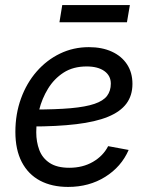

<svg xmlns="http://www.w3.org/2000/svg" viewBox="-20 -736 600 768"><path d="M252.4 11.7Q187.5 11.7 140.1 -13.4Q92.8 -38.6 67.1 -87.9Q41.5 -137.2 41.5 -208.5Q41.5 -280.3 64 -342Q86.4 -403.8 126.7 -450Q167 -496.1 220.2 -521.7Q273.4 -547.4 335.4 -547.4Q388.2 -547.4 427.2 -529.5Q466.3 -511.7 488 -478.8Q509.8 -445.8 509.8 -400.4Q509.8 -354 485.6 -321.5Q461.4 -289.1 411.9 -268.8Q362.3 -248.5 285.2 -239.3Q208 -230 102.5 -230L114.3 -297.9Q203.6 -297.9 263.2 -303.2Q322.8 -308.6 357.9 -320.6Q393.1 -332.5 408.2 -352.5Q423.3 -372.6 423.3 -401.4Q423.3 -433.1 397.5 -451.7Q371.6 -470.2 326.7 -470.2Q272.5 -470.2 234.4 -445.6Q196.3 -420.9 172.1 -381.3Q147.9 -341.8 136.5 -295.9Q125 -250 125 -207Q125 -168.5 137.2 -136Q149.4 -103.5 178.7 -84.2Q208 -64.9 257.3 -64.9Q311 -64.9 351.8 -88.6Q392.6 -112.3 412.6 -151.4L494.6 -136.2Q465.3 -68.8 400.9 -28.6Q336.4 11.7 252.4 11.7ZM499.5 -715.8 487.8 -647H217.8L229 -715.8Z"/></svg>

Font: Inter 20pt
Style: Italic
Weight: 400
Italic angle: -9.3988°
Version: Version 4.001;git-66647c0bb